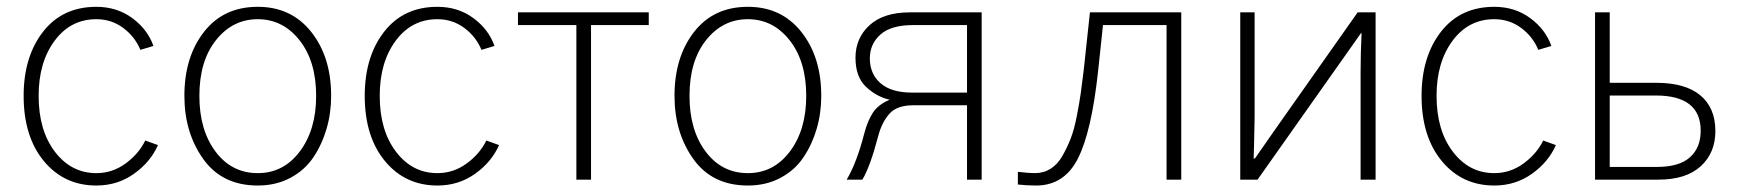

<svg xmlns="http://www.w3.org/2000/svg" viewBox="-20 -538 5208 575"><path d="M50.8 -251Q50.8 -368.2 108.9 -442.9Q167 -517.6 268.6 -517.6Q330.1 -517.6 376 -483.9Q421.9 -450.2 439.5 -400.4L400.4 -388.7Q383.8 -428.7 348.6 -454.6Q313.5 -480.5 268.6 -480.5Q191.4 -480.5 143.6 -416Q95.7 -351.6 95.7 -251Q95.7 -147.5 144.5 -83.5Q193.4 -19.5 268.6 -19.5Q316.4 -19.5 356 -48.3Q395.5 -77.1 415 -117.2L453.1 -103.5Q430.7 -52.7 381.3 -17.6Q332 17.6 268.6 17.6Q171.9 17.6 111.3 -55.7Q50.8 -128.9 50.8 -251Z M577.1 -251Q577.1 -148.4 625.5 -84Q673.8 -19.5 752 -19.5Q829.1 -19.5 877.9 -84.5Q926.8 -149.4 926.8 -251Q926.8 -354.5 877 -417.5Q827.1 -480.5 752 -480.5Q676.8 -480.5 627 -418Q577.1 -355.5 577.1 -251ZM532.2 -251Q532.2 -367.2 590.8 -442.4Q649.4 -517.6 752 -517.6Q852.5 -517.6 912.1 -442.4Q971.7 -367.2 971.7 -251Q971.7 -199.2 958 -152.3Q944.3 -105.5 918.5 -66.9Q892.6 -28.3 849.6 -5.4Q806.6 17.6 752 17.6Q645.5 17.6 588.9 -61.5Q532.2 -140.6 532.2 -251Z M1072.3 -251Q1072.3 -368.2 1130.4 -442.9Q1188.5 -517.6 1290 -517.6Q1351.6 -517.6 1397.5 -483.9Q1443.4 -450.2 1460.9 -400.4L1421.9 -388.7Q1405.3 -428.7 1370.1 -454.6Q1335 -480.5 1290 -480.5Q1212.9 -480.5 1165 -416Q1117.2 -351.6 1117.2 -251Q1117.2 -147.5 1166 -83.5Q1214.8 -19.5 1290 -19.5Q1337.9 -19.5 1377.4 -48.3Q1417 -77.1 1436.5 -117.2L1474.6 -103.5Q1452.1 -52.7 1402.8 -17.6Q1353.5 17.6 1290 17.6Q1193.4 17.6 1132.8 -55.7Q1072.3 -128.9 1072.3 -251Z M1531.2 -462.9V-501H1922.9V-462.9H1750V0H1706.1V-462.9Z M2044.9 -251Q2044.9 -148.4 2093.3 -84Q2141.6 -19.5 2219.7 -19.5Q2296.9 -19.5 2345.7 -84.5Q2394.5 -149.4 2394.5 -251Q2394.5 -354.5 2344.7 -417.5Q2294.9 -480.5 2219.7 -480.5Q2144.5 -480.5 2094.7 -418Q2044.9 -355.5 2044.9 -251ZM2000 -251Q2000 -367.2 2058.6 -442.4Q2117.2 -517.6 2219.7 -517.6Q2320.3 -517.6 2379.9 -442.4Q2439.5 -367.2 2439.5 -251Q2439.5 -199.2 2425.8 -152.3Q2412.1 -105.5 2386.2 -66.9Q2360.4 -28.3 2317.4 -5.4Q2274.4 17.6 2219.7 17.6Q2113.3 17.6 2056.6 -61.5Q2000 -140.6 2000 -251Z M2585 -363.3Q2585 -316.4 2617.2 -288.6Q2649.4 -260.7 2710.9 -260.7H2876V-462.9H2714.8Q2648.4 -462.9 2616.7 -434.6Q2585 -406.2 2585 -363.3ZM2515.6 0Q2545.9 -50.8 2568.4 -138.7Q2579.1 -178.7 2595.2 -202.1Q2611.3 -225.6 2644.5 -239.3Q2605.5 -248 2573.7 -277.8Q2542 -307.6 2542 -365.2Q2542 -423.8 2584 -462.4Q2626 -501 2705.1 -501H2919.9V0H2876V-222.7H2714.8Q2666 -222.7 2643.6 -197.3Q2621.1 -171.9 2610.4 -131.8Q2585.9 -38.1 2562.5 0Z M3028.3 -23.4Q3061.5 -19.5 3079.1 -19.5Q3105.5 -19.5 3126.5 -32.7Q3147.5 -45.9 3162.1 -71.8Q3176.8 -97.7 3187 -124.5Q3197.3 -151.4 3205.1 -191.9Q3212.9 -232.4 3216.8 -259.8Q3220.7 -287.1 3225.6 -329.1L3244.1 -501H3517.6V0H3473.6V-462.9H3283.2L3268.6 -325.2Q3249 -143.6 3208 -63Q3167 17.6 3083 17.6Q3054.7 17.6 3028.3 14.6Z M3694.3 0V-501H3737.3V-187.5Q3735.4 -81.1 3734.4 -63.5H3738.3L3792 -140.6L4045.9 -501H4099.6V0H4054.7V-321.3Q4054.7 -377.9 4057.6 -438.5H4055.7L4008.8 -372.1L3746.1 0Z M4237.3 -251Q4237.3 -368.2 4295.4 -442.9Q4353.5 -517.6 4455.1 -517.6Q4516.6 -517.6 4562.5 -483.9Q4608.4 -450.2 4626 -400.4L4586.9 -388.7Q4570.3 -428.7 4535.2 -454.6Q4500 -480.5 4455.1 -480.5Q4377.9 -480.5 4330.1 -416Q4282.2 -351.6 4282.2 -251Q4282.2 -147.5 4331.1 -83.5Q4379.9 -19.5 4455.1 -19.5Q4502.9 -19.5 4542.5 -48.3Q4582 -77.1 4601.6 -117.2L4639.6 -103.5Q4617.2 -52.7 4567.9 -17.6Q4518.6 17.6 4455.1 17.6Q4358.4 17.6 4297.9 -55.7Q4237.3 -128.9 4237.3 -251Z M4756.8 0V-501H4800.8V-290H4940.4Q5027.3 -290 5072.3 -252.4Q5117.2 -214.8 5117.2 -145.5Q5117.2 -80.1 5073.2 -40Q5029.3 0 4946.3 0ZM4800.8 -38.1H4942.4Q5008.8 -38.1 5041 -66.9Q5073.2 -95.7 5073.2 -146.5Q5073.2 -252 4938.5 -252H4800.8Z"/></svg>

Font: Gothic A1 ExtraLight
Style: Regular
Weight: 275
Designer: HanYang I&C Co.,Ltd.
Foundry: HanYang I&C Co.,Ltd.
Version: Version 2.50